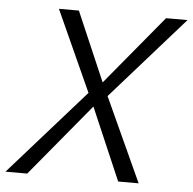

<svg xmlns="http://www.w3.org/2000/svg" viewBox="-59 -707 761 757"><g transform="rotate(5 321.5 -329.0)"><path d="M-10 0 289 -338 144 -658H223L341 -384L568 -658H653L365 -332L517 0H436L313 -286L76 0Z"/></g></svg>

Font: Ysabeau
Style: Italic
Weight: 400
Italic angle: -12°
Designer: Christian Thalmann (Catharsis Fonts)
Version: Version 2.000;gftools[0.9.27.dev2+g8671c4b]